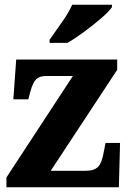

<svg xmlns="http://www.w3.org/2000/svg" viewBox="-20 -786 542 806"><path d="M7 0H479L484 -186H423L416 -150Q408 -102 391.5 -85.5Q375 -69 339 -69H193L472 -493V-536H48L36 -369H99L107 -400Q118 -440 132 -453.5Q146 -467 174 -467H286L7 -41ZM188 -606H263Q295 -624 334 -653Q373 -682 405.5 -710Q438 -738 450 -756V-766H283Q268 -732 238.5 -690.5Q209 -649 188 -619Z"/></svg>

Font: Noto Serif SemiCondensed Extra
Style: Regular
Weight: 800
Width: 4
Designer: Monotype Design Team
Foundry: Monotype Imaging Inc.
Version: Version 1.002